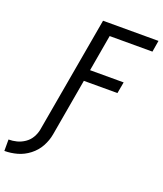

<svg xmlns="http://www.w3.org/2000/svg" viewBox="-296 -841 966 1139"><g transform="rotate(20 187.0 -272.0)"><path d="M-131 191V119Q-105 119 -79.5 112.5Q-54 106 -30.5 90Q-7 74 7 50Q21 26 26 0H107Q100 40 79.5 77.5Q59 115 24 142Q-11 169 -51 180Q-91 191 -131 191ZM26 0 155 -735H505L493 -663H223L183 -433H395L382 -361H170L107 0Z"/></g></svg>

Font: Iosevka SS08
Style: Italic
Weight: 400
Italic angle: -10°
Monospace: yes
Designer: Belleve Invis
Foundry: Belleve Invis
Version: 2.1.0; ttfautohint (v1.8.2)